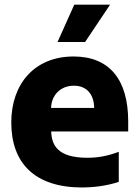

<svg xmlns="http://www.w3.org/2000/svg" viewBox="-20 -795 597 824"><path d="M452.4 -774.9H298.7L226.9 -614.7H345.2ZM530.2 -274.1C530.2 -453.5 449.6 -552.6 295.5 -552.6C128.9 -552.6 28.4 -435.4 28.4 -269.5C28.4 -96.6 127.1 9.6 333.1 9.6C374.3 9.6 435.4 3.9 489.7 -14.6V-143.5C445 -126.4 402 -117.9 355.8 -117.9C224.8 -117.9 202.1 -173.7 199.6 -230.8H530.2ZM199.2 -331.7C200.6 -386 239.3 -427.2 296.9 -427.2C354.4 -427.2 383.5 -387.4 384.2 -331.7Z"/></svg>

Font: TID UI Extra Bold
Style: Regular
Weight: 800
Designer: The TID Project Authors
Foundry: Bakken & Bæck
Version: Version 1.001;hotconv 1.0.109;makeotfexe 2.5.65596